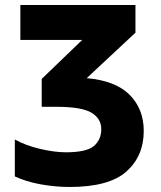

<svg xmlns="http://www.w3.org/2000/svg" viewBox="-20 -734 640 764"><path d="M257 10Q414 10 483 -51.5Q552 -113 552 -213Q552 -300 496 -356.5Q440 -413 325 -423L519 -604V-714H61V-575H307L146 -420V-309H204Q305 -309 344 -285.5Q383 -262 383 -220Q383 -178 353.5 -153Q324 -128 242 -128Q197 -128 139.5 -141.5Q82 -155 39 -179V-32Q84 -11 142 -0.5Q200 10 257 10Z"/></svg>

Font: Noto Sans Mono Extra
Style: Regular
Weight: 800
Designer: Monotype Design Team
Foundry: Monotype Imaging Inc.
Version: Version 1.900